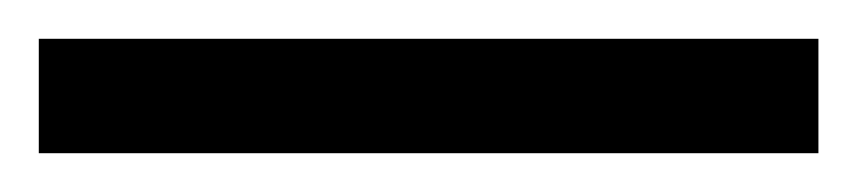

<svg xmlns="http://www.w3.org/2000/svg" viewBox="-24 63 442 99"><path d="M-4 142H398V83H-4Z"/></svg>

Font: Noto Serif Condensed Medium
Style: Regular
Weight: 500
Width: 3
Designer: Monotype Design Team
Foundry: Monotype Imaging Inc.
Version: Version 2.015